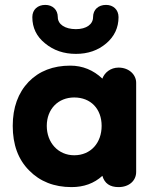

<svg xmlns="http://www.w3.org/2000/svg" viewBox="-20 -748 632 784"><path d="M112 -678C112 -635 129 -599 164 -571C199 -542 241 -528 290 -528C339 -528 380 -542 414 -571C447 -599 464 -635 464 -678C464 -709 442 -728 413 -728C382 -728 360 -709 360 -678C360 -649 333 -629 290 -629C245 -629 216 -649 216 -678C216 -709 194 -728 165 -728C134 -728 112 -709 112 -678ZM272 16C322 16 364 1 398 -30C407 1 429 16 464 16C507 16 536 -10 536 -46V-410C536 -443 507 -472 464 -472C432 -472 407 -452 398 -427C361 -462 317 -480 267 -480C197 -480 140 -458 97 -414C54 -369 32 -309 32 -234C32 -158 54 -97 99 -52C143 -7 201 16 272 16ZM283 -114C218 -114 171 -165 171 -234C171 -303 218 -350 283 -350C351 -350 395 -303 395 -234C395 -165 351 -114 283 -114Z"/></svg>

Font: Dongle
Style: Bold
Weight: 700
Designer: Yanghee Ryu
Foundry: Yanghee Ryu
Version: Version 2.000